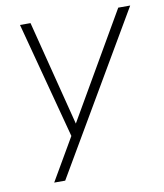

<svg xmlns="http://www.w3.org/2000/svg" viewBox="-77 -547 675 791"><g transform="rotate(-10 260.5 -152.0)"><path d="M86 180 189 3 60 -484H104L216 -44L471 -484H521L132 180Z"/></g></svg>

Font: Nunito Sans ExtraLight
Style: Italic
Weight: 200
Italic angle: -9°
Designer: Vernon Adams
Foundry: Vernon Adams
Version: Version 3.006; ttfautohint (v1.8.3)